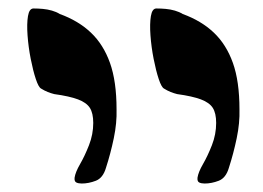

<svg xmlns="http://www.w3.org/2000/svg" viewBox="-20 -627 620 453"><path d="M463 -194Q455 -194 450 -196.5Q445 -199 446 -208Q448 -221 459 -240Q470 -259 480 -284.5Q490 -310 490 -337Q490 -360 482 -372.5Q474 -385 454 -392.5Q434 -400 398 -405Q390 -407 382.5 -410Q375 -413 367 -418Q361 -421 354.5 -440.5Q348 -460 342.5 -488Q337 -516 335 -543.5Q333 -571 336 -589Q339 -607 349 -607Q360 -607 371 -606Q382 -605 392.5 -602Q403 -599 411 -594Q455 -578 484.5 -550Q514 -522 529.5 -478.5Q545 -435 545 -369Q546 -337 538.5 -301Q531 -265 520 -231Q513 -207 496 -200.5Q479 -194 463 -194ZM173 -194Q165 -194 160 -196.5Q155 -199 156 -208Q158 -221 169 -240Q180 -259 190 -284.5Q200 -310 200 -337Q200 -360 192 -372.5Q184 -385 164 -392.5Q144 -400 108 -405Q100 -407 92.5 -410Q85 -413 77 -418Q71 -421 64.5 -440.5Q58 -460 52.5 -488Q47 -516 45 -543.5Q43 -571 46 -589Q49 -607 59 -607Q70 -607 81 -606Q92 -605 102.5 -602Q113 -599 121 -594Q165 -578 194.5 -550Q224 -522 239.5 -478.5Q255 -435 255 -369Q256 -337 248.5 -301Q241 -265 230 -231Q223 -207 206 -200.5Q189 -194 173 -194Z"/></svg>

Font: Noto Rashi Hebrew ExtraBold
Style: Regular
Weight: 800
Version: Version 1.006